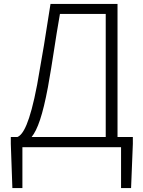

<svg xmlns="http://www.w3.org/2000/svg" viewBox="-20 -749 730 977"><path d="M518 -678V-52H141C171 -89 197 -162 224 -306C249 -444 260 -537 285 -678ZM578 -52V-729H237C212 -565 196 -470 169 -318C131 -118 97 -64 69 -52H35V-17L43 208H94V0H596V208H647L656 -17V-52Z"/></svg>

Font: Genne Gothic Light
Style: Regular
Weight: 300
Designer: Ryoko NISHIZUKA (kana & ideographs); Paul D. Hunt (Latin, Greek & Cyrillic); Wenlong ZHANG (bopomofo); Sandoll Communica
Foundry: Adobe Systems Incorporated
Version: Version 1.004;PS 1.004;hotconv 16.6.51;makeotf.lib2.5.65220